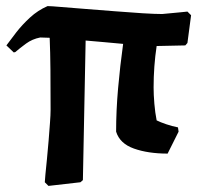

<svg xmlns="http://www.w3.org/2000/svg" viewBox="-20 -492 670 630"><path d="M566 -60 530 12Q466 12 419.5 -4.5Q373 -21 361 -60Q361 -129 367.5 -202.5Q374 -276 384 -348Q356 -351 324 -353.5Q292 -356 261 -359L252 99L244 106L139 118L127 106Q127 101 129 80.5Q131 60 134 30.5Q137 1 139.5 -30.5Q142 -62 144 -89Q146 -116 146 -132Q146 -203 145.5 -262Q145 -321 143 -368Q122 -369 112 -369Q86 -364 65.5 -349Q45 -334 30 -321L25 -320L1 -343Q14 -361 33.5 -386Q53 -411 78.5 -434.5Q104 -458 136 -472Q147 -472 181.5 -469Q216 -466 262.5 -462.5Q309 -459 358 -455Q407 -451 448 -448.5Q489 -446 512 -446Q546 -449 570.5 -451.5Q595 -454 595 -454L607 -442L595 -351L588 -343L494 -341Q489 -308 486.5 -274Q484 -240 484 -205Q484 -181 486.5 -151.5Q489 -122 494 -97Q506 -91 525 -84.5Q544 -78 564 -74Z"/></svg>

Font: Labrada
Style: Bold
Weight: 700
Designer: Mercedes Jáuregui
Foundry: Omnibus-Type Team
Version: Version 1.000; ttfautohint (v1.8.4.7-5d5b)